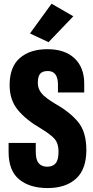

<svg xmlns="http://www.w3.org/2000/svg" viewBox="-20 -982 492 1014"><path d="M25.4 -179.2Q25.4 -80.6 81.1 -34.7Q136.7 11.2 231.4 11.2Q326.7 11.2 381.3 -38.1Q436 -87.4 436 -189.9Q436 -284.7 392.8 -337.4Q349.6 -390.1 271.5 -434.1Q218.3 -465.8 199 -489.7Q179.7 -513.7 179.7 -543.5Q179.7 -578.1 192.1 -592.5Q204.6 -606.9 232.4 -606.9Q259.8 -606.9 272.9 -588.6Q286.1 -570.3 286.1 -535.6V-493.7H424.8V-541Q424.8 -625.5 373.8 -673.8Q322.8 -722.2 230.5 -722.2Q138.2 -722.2 84.5 -675.3Q30.8 -628.4 30.8 -532.7Q30.8 -453.1 75 -400.4Q119.1 -347.7 193.8 -304.7Q251.5 -269.5 270.3 -246.1Q289.1 -222.7 289.1 -181.2Q289.1 -137.7 273.9 -119.6Q258.8 -101.6 229.5 -101.6Q199.7 -101.6 184.1 -120.4Q168.5 -139.2 168.9 -182.1V-227.1H25.4ZM138.2 -805.2 236.3 -759.3 367.2 -896 252.4 -962.4Z"/></svg>

Font: Roboto Flex
Style: wght 700 wdth 25 opsz 34 GRAD 0.00 slnt 0.00 XTRA 468 XOPQ 96 YOPQ 79 YTLC 514 YTUC 712 YTAS 750 YTDE -203.00 YTFI 738
Weight: 700
Width: 1
Designer: Berlow after Robertson
Foundry: Google
Version: Version 3.100